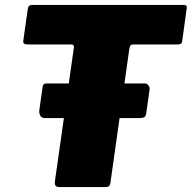

<svg xmlns="http://www.w3.org/2000/svg" viewBox="-20 -762 781 782"><path d="M576 -303Q574 -288 567.5 -284.5Q561 -281 544 -281H165Q150 -281 144.5 -290Q139 -299 140 -312L153 -405Q155 -416 158 -419Q161 -422 170 -422H571Q579 -422 585 -413.5Q591 -405 589 -396ZM93 -725Q95 -735 99 -738.5Q103 -742 116 -742H724Q737 -742 739.5 -738Q742 -734 740 -725L722 -594Q721 -586 716.5 -583.5Q712 -581 702 -581H525Q515 -581 512 -577.5Q509 -574 507 -565L430 -19Q429 -8 424 -4Q419 0 411 0H223Q210 0 206 -6Q202 -12 204 -26L281 -569Q282 -581 271 -581H92Q72 -581 75 -597Z"/></svg>

Font: Libre Franklin Black
Style: Italic
Weight: 900
Italic angle: -8°
Designer: Pablo Impallari, Rodrigo Fuenzalida, Nhung Nguyen
Foundry: Impallari Type
Version: Version 3.000